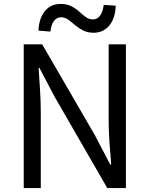

<svg xmlns="http://www.w3.org/2000/svg" viewBox="-20 -959 763 979"><path d="M101 0V-733H195L463 -271L542 -120H547Q542 -175 538 -235Q534 -295 534 -352V-733H622V0H527L260 -463L181 -613H177Q180 -558 184 -500.5Q188 -443 188 -385V0ZM457 -792Q426 -792 403 -804Q380 -816 362 -831.5Q344 -847 327.5 -859Q311 -871 291 -871Q270 -871 255.5 -852.5Q241 -834 237 -798L176 -803Q179 -866 209 -902.5Q239 -939 289 -939Q321 -939 343.5 -927.5Q366 -916 383.5 -900Q401 -884 417.5 -872Q434 -860 454 -860Q476 -860 490 -879Q504 -898 509 -934L570 -930Q568 -866 537.5 -829Q507 -792 457 -792Z"/></svg>

Font: Noto Sans KR Thin
Style: Regular
Weight: 400
Version: Version 2.004-H2;hotconv 1.0.118;makeotfexe 2.5.65603